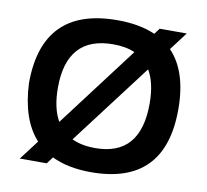

<svg xmlns="http://www.w3.org/2000/svg" viewBox="-79 -790 950 881"><g transform="rotate(10 396.5 -349.0)"><path d="M290.5 -128.9Q335.4 -107.4 399.4 -107.4Q610.4 -107.4 610.4 -351.1Q610.4 -447.8 576.2 -505.4ZM216.8 -197.3 500.5 -572.3Q458.5 -590.8 399.4 -590.8Q183.1 -590.8 183.1 -351.1Q183.1 -255.4 216.8 -197.3ZM216.8 -31.7 192.9 0H67.4L136.7 -91.3Q56.2 -179.7 48.8 -348.1Q48.8 -703.1 399.4 -703.1Q502.9 -703.1 575.7 -670.9L596.2 -698.2H722.2L658.7 -614.3Q744.6 -525.4 744.6 -348.1Q744.6 4.9 399.4 4.9Q291.5 4.9 216.8 -31.7Z"/></g></svg>

Font: SansationBold
Style: Bold
Weight: 700
Designer: Bernd Montag
Version: Version 1.301